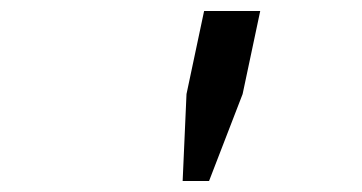

<svg xmlns="http://www.w3.org/2000/svg" viewBox="-20 -719 658 349"><path d="M319 -548 351 -699H453L421 -548L360 -390H312Z"/></svg>

Font: Fragment Mono SC
Style: Italic
Weight: 400
Italic angle: -12°
Monospace: yes
Designer: Wei Huang based on Nimbus Sans by URW Studio, based on Helvetica by Max Miedinger.
Foundry: Wei Huang
Version: Version 1.012; ttfautohint (v1.8.4.7-5d5b)